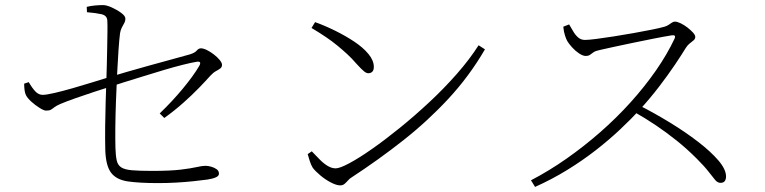

<svg xmlns="http://www.w3.org/2000/svg" viewBox="-20 -761 3010 755"><path d="M602 -41Q529 -41 483.5 -47.5Q438 -54 417 -81.5Q396 -109 394 -171Q393 -214 393.5 -264Q394 -314 395.5 -360Q397 -406 398 -437Q399 -469 400 -504Q401 -539 401.5 -573Q402 -607 402.5 -635Q403 -663 402 -680Q401 -700 379.5 -705Q358 -710 322 -713L321 -734Q337 -738 354 -739.5Q371 -741 385 -741Q399 -741 420 -731.5Q441 -722 457 -710Q473 -698 473 -688Q473 -678 468.5 -670Q464 -662 459 -652.5Q454 -643 452 -630Q449 -607 446 -564.5Q443 -522 440.5 -469.5Q438 -417 436 -362.5Q434 -308 433.5 -260Q433 -212 434 -178Q435 -148 439 -130Q443 -112 456.5 -103Q470 -94 499 -91.5Q528 -89 578 -89Q650 -89 691 -94Q732 -99 753.5 -104Q775 -109 788 -109Q798 -109 810.5 -105.5Q823 -102 832 -95.5Q841 -89 841 -78Q841 -69 828.5 -63.5Q816 -58 796 -55Q774 -52 741.5 -48.5Q709 -45 673 -43Q637 -41 602 -41ZM608 -315Q657 -362 698.5 -412Q740 -462 763 -501Q769 -511 766.5 -515.5Q764 -520 753 -518Q734 -515 700 -506.5Q666 -498 625.5 -486Q585 -474 543.5 -461Q502 -448 466 -437Q430 -426 407 -418Q381 -410 346.5 -398.5Q312 -387 277.5 -375Q243 -363 217 -352Q201 -345 193.5 -339Q186 -333 180 -329.5Q174 -326 161 -326Q153 -326 136 -336.5Q119 -347 103.5 -361Q88 -375 82 -387Q78 -395 76.5 -407.5Q75 -420 75 -432L93 -438Q107 -414 119.5 -401Q132 -388 148 -388Q162 -388 194.5 -395.5Q227 -403 267 -414.5Q307 -426 344 -437.5Q381 -449 404 -456Q433 -465 476 -477.5Q519 -490 566 -503Q613 -516 655.5 -527.5Q698 -539 726 -547Q746 -553 753.5 -562Q761 -571 770 -571Q780 -571 794 -564Q808 -557 821.5 -546.5Q835 -536 844 -525Q853 -514 853 -506Q853 -497 846.5 -492Q840 -487 829.5 -481.5Q819 -476 807 -463Q791 -445 763 -416Q735 -387 700 -356Q665 -325 626 -297Z M1318 -32Q1303 -32 1281 -43.5Q1259 -55 1239.5 -71.5Q1220 -88 1210 -101Q1203 -112 1197.5 -129.5Q1192 -147 1190 -155L1206 -166Q1223 -148 1238.5 -132.5Q1254 -117 1269.5 -108Q1285 -99 1300 -99Q1316 -99 1353.5 -119Q1391 -139 1442.5 -175Q1494 -211 1552 -258Q1610 -305 1668 -359Q1726 -413 1776.5 -470.5Q1827 -528 1862 -583L1887 -567Q1826 -462 1744 -373.5Q1662 -285 1565.5 -209Q1469 -133 1362 -63Q1355 -59 1348.5 -51.5Q1342 -44 1335 -38Q1328 -32 1318 -32ZM1428 -473Q1421 -473 1411.5 -480.5Q1402 -488 1382 -510Q1364 -531 1345.5 -548Q1327 -565 1307 -581.5Q1287 -598 1262 -615Q1237 -632 1205 -651L1219 -674Q1258 -660 1298.5 -640Q1339 -620 1373.5 -597Q1408 -574 1429 -548.5Q1450 -523 1450 -498Q1450 -485 1444 -479Q1438 -473 1428 -473Z M2068 -52Q2139 -89 2207.5 -137Q2276 -185 2340 -241Q2404 -297 2459.5 -358.5Q2515 -420 2559.5 -484Q2604 -548 2633 -610Q2639 -625 2621 -622Q2590 -617 2549.5 -609Q2509 -601 2468.5 -592.5Q2428 -584 2393 -576.5Q2358 -569 2337 -564Q2322 -561 2314 -555.5Q2306 -550 2300 -545.5Q2294 -541 2283 -541Q2272 -541 2257 -551Q2242 -561 2229.5 -575Q2217 -589 2211 -599Q2207 -606 2202 -620.5Q2197 -635 2195 -656L2218 -665Q2225 -654 2233 -639.5Q2241 -625 2252.5 -614.5Q2264 -604 2280 -604Q2295 -604 2325.5 -608Q2356 -612 2394.5 -618Q2433 -624 2472 -631Q2511 -638 2543.5 -644.5Q2576 -651 2593 -656Q2603 -659 2609.5 -663.5Q2616 -668 2622 -672Q2628 -676 2634 -676Q2643 -676 2656.5 -669.5Q2670 -663 2683 -653Q2696 -643 2705 -633Q2714 -623 2714 -616Q2714 -608 2707.5 -602.5Q2701 -597 2692.5 -590.5Q2684 -584 2677 -573Q2660 -545 2633 -505Q2606 -465 2571.5 -420Q2537 -375 2497 -331Q2462 -293 2418.5 -252Q2375 -211 2323 -170.5Q2271 -130 2211 -93Q2151 -56 2084 -26ZM2813 -42Q2802 -42 2792.5 -53Q2783 -64 2767 -85Q2751 -106 2720 -137Q2681 -176 2641 -208Q2601 -240 2559.5 -268Q2518 -296 2472 -322L2493 -347Q2554 -316 2614.5 -279Q2675 -242 2725 -203.5Q2775 -165 2805 -130Q2835 -95 2835 -67Q2835 -56 2830 -49Q2825 -42 2813 -42Z"/></svg>

Font: Noto Serif KR ExtraLight
Style: Regular
Weight: 200
Designer: Ryoko NISHIZUKA 西塚涼子 (kana & ideographs); Frank Grießhammer (Latin, Greek & Cyrillic); Wenlong ZHANG 张文龙 (bopomofo); San
Foundry: Adobe
Version: Version 2.002-H1;hotconv 1.1.0;makeotfexe 2.6.0